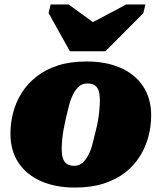

<svg xmlns="http://www.w3.org/2000/svg" viewBox="-20 -831 728 865"><path d="M295 -600H455L626 -772L635 -811H549L343 -702H439L289 -811H208L199 -772ZM411 -240Q418 -266 422 -291Q426 -316 428 -339Q430 -362 430 -381Q430 -404 425 -420.5Q420 -437 408 -446Q396 -455 373 -455Q352 -455 337 -442.5Q322 -430 310.5 -408Q299 -386 291.5 -358Q284 -330 277 -299Q271 -273 266.5 -248Q262 -223 260 -200.5Q258 -178 258 -158Q258 -136 263 -119Q268 -102 280.5 -93Q293 -84 315 -84Q336 -84 351 -97Q366 -110 377.5 -131.5Q389 -153 396.5 -181.5Q404 -210 411 -240ZM27 -229Q27 -277 39.5 -324.5Q52 -372 78 -413Q104 -454 144.5 -486Q185 -518 241 -536Q297 -554 370 -554Q458 -554 523 -525.5Q588 -497 624.5 -442.5Q661 -388 661 -311Q661 -262 648.5 -215Q636 -168 610 -126.5Q584 -85 543.5 -53.5Q503 -22 447 -4Q391 14 318 14Q231 14 165.5 -14.5Q100 -43 63.5 -97.5Q27 -152 27 -229Z"/></svg>

Font: Roboto Serif 20pt Black
Style: Italic
Weight: 900
Italic angle: -10°
Version: Version 1.008